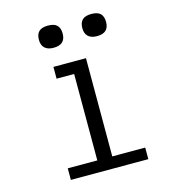

<svg xmlns="http://www.w3.org/2000/svg" viewBox="-111 -839 823 929"><g transform="rotate(-15 300.0 -375.0)"><path d="M189 -550H352V-58H517V0H129V-58H277V-168V-491H189ZM155 -694.5Q155 -722 169.2 -736Q183.5 -750 214.5 -750Q246 -750 260 -736Q274 -722 274 -694.5Q274 -639 214.5 -639Q185.5 -639 170.2 -653.2Q155 -667.5 155 -694.5ZM372.5 -694.5Q372.5 -722 386.8 -736Q401 -750 432 -750Q463.5 -750 477.5 -736Q491.5 -722 491.5 -694.5Q491.5 -639 432 -639Q403 -639 387.8 -653.2Q372.5 -667.5 372.5 -694.5Z"/></g></svg>

Font: JuliaMono Light
Style: Regular
Weight: 300
Monospace: yes
Designer: cormullion
Foundry: corm
Version: Version 0.054; ttfautohint (v1.8.4)